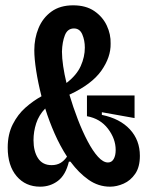

<svg xmlns="http://www.w3.org/2000/svg" viewBox="-20 -690 555 722"><path d="M131 12Q76 12 42.5 -27.5Q9 -67 9 -135Q9 -185 28 -222.5Q47 -260 76 -285.5Q105 -311 136 -328Q123 -379 116 -424.5Q109 -470 109 -501Q109 -546 125 -584.5Q141 -623 173.5 -646.5Q206 -670 255 -670Q303 -670 334.5 -648.5Q366 -627 381.5 -594Q397 -561 396 -526Q397 -475 361 -424Q325 -373 241 -334Q255 -287 272.5 -241.5Q290 -196 309.5 -159Q329 -122 348.5 -100.5Q368 -79 386 -79Q400 -79 407.5 -92Q415 -105 415 -126Q415 -168 386 -206Q357 -244 307 -253V-331H486V-246L363 -268V-258Q431 -244 468.5 -203.5Q506 -163 506 -104Q506 -62 488.5 -36.5Q471 -11 445 0.5Q419 12 394 12Q350 12 313 -14Q276 -40 245 -82H239Q227 -32 198 -10Q169 12 131 12ZM213 -496Q213 -472 217.5 -441.5Q222 -411 230 -378Q268 -407 283.5 -441.5Q299 -476 299 -511Q299 -538 289.5 -560.5Q280 -583 258 -583Q234 -583 224 -557.5Q214 -532 213 -496ZM106 -163Q106 -121 123 -95Q140 -69 174 -69Q193 -69 207 -77Q221 -85 232 -101Q206 -141 185.5 -187.5Q165 -234 150 -282Q126 -257 116 -226Q106 -195 106 -163Z"/></svg>

Font: Bricolage Grotesque 96pt Condensed Medium
Style: Regular
Weight: 500
Width: 3
Designer: Mathieu Triay
Foundry: Atelier Triay
Version: Version 1.001; ttfautohint (v1.8.4.7-5d5b);gftools[0.9.33.de